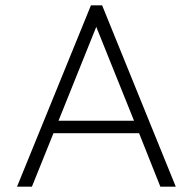

<svg xmlns="http://www.w3.org/2000/svg" viewBox="-20 -702 724 722"><path d="M44 0 322 -682H364L641 0H583L503 -201H181L100 0ZM200 -248H484L342 -601Z"/></svg>

Font: Outfit ExtraLight
Style: Regular
Weight: 200
Designer: Rodrigo Fuenzalida
Foundry: fragTYPE
Version: Version 1.100; ttfautohint (v1.8.4.7-5d5b);gftools[0.9.27]